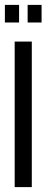

<svg xmlns="http://www.w3.org/2000/svg" viewBox="-20 -765 190 785"><path d="M40 0V-595H110V0ZM93 -745H150V-673H93ZM0 -745H58V-673H0Z"/></svg>

Font: Exetegue
Style: Regular
Weight: 400
Designer: Fábio Duarte Martins
Foundry: Fábio Duarte Martins
Version: Version 0.001